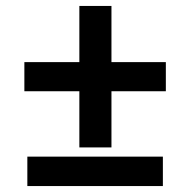

<svg xmlns="http://www.w3.org/2000/svg" viewBox="-20 -646 640 646"><path d="M247 -150H355V-339H538V-437H355V-626H247V-437H62V-339H247ZM72 -20H528V-119H72Z"/></svg>

Font: CommitMono
Style: 600Regular
Weight: 600
Monospace: yes
Designer: Eigil Nikolajsen
Foundry: Eigil Nikolajsen
Version: Version 1.143